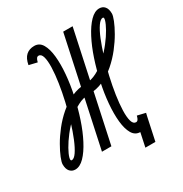

<svg xmlns="http://www.w3.org/2000/svg" viewBox="-273 -970 1184 1245"><g transform="rotate(-30 319.0 -348.0)"><path d="M455 118 480 0 570 -69 530 118ZM326 -435 312 -365Q268.5 -365 225.2 -342.2Q182 -319.5 143.2 -283.8Q104.5 -248 73.2 -207.5Q42 -167 22 -131.2Q2 -95.5 -4 -72.8Q-10 -50 1.5 -50Q19 -50 39 -79.2Q59 -108.5 79.5 -158.2Q100 -208 118.8 -269.8Q137.5 -331.5 152.8 -397.5Q168 -463.5 177.2 -525.2Q186.5 -587 188 -636.8Q189.5 -686.5 181.2 -715.8Q173 -745 152.5 -745Q143.5 -745 137.5 -736.8Q131.5 -728.5 127 -710L66 -724.5Q74.5 -771 98.5 -792.5Q122.5 -814 160 -814Q198.5 -814 219 -779Q239.5 -744 245.5 -685Q251.5 -626 245.2 -552.5Q239 -479 222 -400Q205 -321 180.5 -247.5Q156 -174 125.2 -115Q94.5 -56 60.5 -21Q26.5 14 -8.5 14Q-33 14 -48.5 -3.8Q-64 -21.5 -64 -56.5Q-64 -72 -50.8 -105.2Q-37.5 -138.5 -13 -181.2Q11.5 -224 46.2 -268.2Q81 -312.5 124.2 -350Q167.5 -387.5 218.5 -411Q269.5 -434.5 326 -435ZM312 -365 326 -435Q370 -435.5 412.8 -458Q455.5 -480.5 493.8 -516.5Q532 -552.5 563.2 -592.8Q594.5 -633 614.5 -668.8Q634.5 -704.5 641 -727.2Q647.5 -750 636.5 -750Q619 -750 598.5 -720.8Q578 -691.5 557.8 -641.8Q537.5 -592 518.5 -530.2Q499.5 -468.5 484.5 -402.5Q469.5 -336.5 460.2 -274.8Q451 -213 449.5 -163.2Q448 -113.5 456.5 -84.2Q465 -55 485.5 -55Q494.5 -55 500.5 -63.2Q506.5 -71.5 511 -90L572 -75.5Q563.5 -29 539.8 -7.5Q516 14 478 14Q439.5 14 419 -21Q398.5 -56 392.5 -115Q386.5 -174 392.8 -247.5Q399 -321 416 -400Q433 -479 457.5 -552.5Q482 -626 512.8 -685Q543.5 -744 577.5 -779Q611.5 -814 646.5 -814Q671.5 -814 686.8 -796.2Q702 -778.5 702 -743.5Q702 -728.5 688.8 -694.8Q675.5 -661 651 -618.2Q626.5 -575.5 591.8 -531Q557 -486.5 513.8 -448.8Q470.5 -411 419.5 -388Q368.5 -365 312 -365ZM198 0 369.5 -800H440L268.5 0Z"/></g></svg>

Font: Victor Mono Thin
Style: Italic
Weight: 100
Italic angle: -12°
Monospace: yes
Designer: Rune Bjørnerås
Version: Version 1.561;gftools[0.9.30]